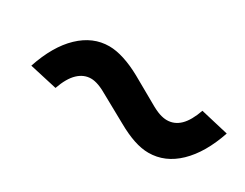

<svg xmlns="http://www.w3.org/2000/svg" viewBox="-37 -637 680 533"><g transform="rotate(30 303.0 -371.0)"><path d="M307 -439 383 -396Q405 -383 418.5 -378.5Q432 -374 443 -374Q467 -374 485 -391.5Q503 -409 516 -446L606 -425Q581 -351 539 -310.5Q497 -270 444 -270Q422 -270 396.5 -278.5Q371 -287 341 -304L265 -346Q243 -359 229 -364Q215 -369 204 -369Q181 -369 162.5 -351.5Q144 -334 131 -297L42 -317Q67 -392 109 -432Q151 -472 203 -472Q225 -472 251.5 -463.5Q278 -455 307 -439Z"/></g></svg>

Font: Red Hat Display
Style: Bold Italic
Weight: 700
Italic angle: -12°
Designer: Pentagram / MCKL
Foundry: Pentagram / MCKL
Version: Version 1.003; Red Hat Display Bold Italic